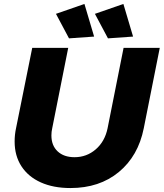

<svg xmlns="http://www.w3.org/2000/svg" viewBox="-20 -943 828 971"><path d="M707 -294Q679 -154 581 -73Q483 8 336 8Q250 8 186.5 -20.5Q123 -49 88.5 -102Q54 -155 54 -227Q54 -262 61 -294L143 -701H325L244 -294Q240 -277 240 -258Q240 -207 271.5 -177.5Q303 -148 357 -148Q418 -148 464 -187.5Q510 -227 524 -294L605 -701H788ZM407 -923 456 -758 329 -749 263 -873ZM604 -923 653 -758 526 -749 460 -873Z"/></svg>

Font: Gontserrat
Style: Bold Italic
Weight: 700
Italic angle: -11.3°
Designer: Julieta Ulanovsky
Foundry: Julieta Ulanovsky
Version: Version 6.001